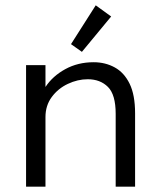

<svg xmlns="http://www.w3.org/2000/svg" viewBox="-20 -702 603 722"><path d="M78 0V-457H151V-375Q178 -416 225.5 -442Q273 -468 332 -468Q376 -468 411.5 -448.5Q447 -429 467.5 -387Q488 -345 488 -276V0H415V-274Q415 -346 386 -375Q357 -404 310 -404Q272 -404 235 -386.5Q198 -369 174.5 -337Q151 -305 151 -262V0ZM288 -507 247 -536 340 -682 398 -640Z"/></svg>

Font: Inconsolata SemiExpanded
Style: Regular
Weight: 400
Width: 6
Monospace: yes
Designer: Raph Levien, Cyreal, Brenton Simpson
Foundry: Raph Levien, Cyreal, Google
Version: Version 3.100; ttfautohint (v1.8.4.7-5d5b)